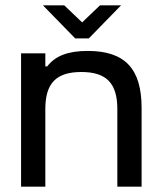

<svg xmlns="http://www.w3.org/2000/svg" viewBox="-20 -700 591 720"><path d="M59 -500V0H150V-291C150 -388 191 -430 285 -430C379 -430 420 -388 420 -291V0H511V-295C511 -443 448 -509 309 -509C234 -509 187 -490 157 -451H150V-500ZM141 -680 262 -556H313L434 -680H355L288 -616L221 -680Z"/></svg>

Font: LT Wave Alt
Style: Regular
Weight: 400
Designer: Daniel Lyons
Version: Version 2.5 (Glyphs App)